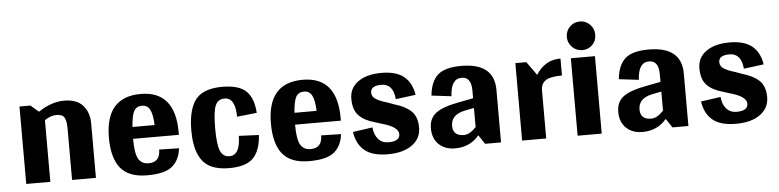

<svg xmlns="http://www.w3.org/2000/svg" viewBox="-36 -626 3211 791"><g transform="rotate(-5 1569.0 -230.0)"><path d="M124.6 -291.8 91.6 -320.3H46.3V0H145.9V-255.3Q170.8 -272.2 195.3 -272.2Q219.8 -272.2 227.8 -258Q235.8 -243.8 235.8 -212.6V0H334.5V-225.1Q334.5 -270.5 309.2 -299.4Q283.8 -328.3 231.3 -328.3Q178.8 -328.3 124.6 -291.8Z M690.4 -146.8V-157.5Q690.4 -328.3 548 -328.3Q402.1 -328.3 402.1 -160.1Q402.1 -75.6 436.4 -33.8Q470.6 8 545.8 8Q621 8 651.2 -18.7Q681.5 -45.4 685.9 -91.6L604.1 -93.4Q604.1 -40.9 556 -40.9Q527.6 -40.9 514.2 -63.6Q500.9 -86.3 500.9 -146.8ZM594.3 -195.7H502.7Q506.2 -244.7 516.5 -262Q526.7 -279.4 549.4 -279.4Q572.1 -279.4 582.3 -259.3Q592.5 -239.3 594.3 -195.7Z M890.6 -279.4Q935.1 -279.4 935.9 -200.2L1017.8 -209.1Q1014.2 -269.6 984.4 -298.9Q954.6 -328.3 885.2 -328.3Q798 -328.3 767.8 -277.6Q742.9 -234.9 742.9 -160.1Q742.9 -36.5 812.3 -5.3Q841.6 8 885.2 8Q955.5 8 985.3 -23.1Q1015.1 -54.3 1018.7 -117.4L935.9 -121Q935.1 -40.9 890.6 -40.9Q863.9 -40.9 852.8 -66.7Q841.6 -92.5 841.6 -160.6Q841.6 -228.6 852.3 -254Q863 -279.4 890.6 -279.4Z M1360.3 -146.8V-157.5Q1360.3 -328.3 1218 -328.3Q1072.1 -328.3 1072.1 -160.1Q1072.1 -75.6 1106.3 -33.8Q1140.6 8 1215.7 8Q1290.9 8 1321.2 -18.7Q1351.4 -45.4 1355.9 -91.6L1274 -93.4Q1274 -40.9 1226 -40.9Q1197.5 -40.9 1184.2 -63.6Q1170.8 -86.3 1170.8 -146.8ZM1264.2 -195.7H1172.6Q1176.2 -244.7 1186.4 -262Q1196.6 -279.4 1219.3 -279.4Q1242 -279.4 1252.2 -259.3Q1262.5 -239.3 1264.2 -195.7Z M1557.8 -204.6Q1526.7 -213.5 1510.7 -223.8Q1494.7 -234 1494.7 -250.9Q1494.7 -279.4 1539.1 -279.4Q1588.1 -279.4 1593.4 -215.3L1676.2 -226Q1668.1 -276.7 1636.1 -302.5Q1604.1 -328.3 1543.6 -328.3Q1483.1 -328.3 1447.1 -302.9Q1411 -277.6 1411 -232.7Q1411 -187.7 1432.8 -164.1Q1454.6 -140.6 1499.1 -128.1L1527.6 -119.2Q1595.2 -100.5 1595.2 -70.7Q1595.2 -40.9 1548 -40.9Q1522.2 -40.9 1506.2 -58.7Q1490.2 -76.5 1487.5 -107.7L1405.7 -96.1Q1413.7 -44.5 1446.2 -18.2Q1478.6 8 1541.8 8Q1605 8 1641.9 -18.7Q1678.8 -45.4 1678.8 -90.3Q1678.8 -135.2 1654.8 -158.4Q1630.8 -181.5 1584.5 -194.8Z M1919 -37.4 1944 0H2009.8V-217.1Q2009.8 -328.3 1873.7 -328.3Q1805.2 -328.3 1775.8 -301.2Q1746.4 -274 1741.1 -217.1L1823 -207.3Q1826.5 -279.4 1871 -279.4Q1911 -279.4 1911 -223.3V-191.3L1855.9 -180.6Q1785.6 -168.1 1756.2 -146.4Q1726.9 -124.6 1726.9 -82.7Q1726.9 -40.9 1752.2 -16.5Q1777.6 8 1819.4 8Q1881.7 8 1919 -37.4ZM1814.9 -85.4Q1814.9 -130.8 1871 -143.2L1911 -151.2V-72.1Q1884.3 -43.6 1860.3 -43.6Q1814.9 -43.6 1814.9 -85.4Z M2142.3 -320.3H2097V0H2196.6V-198.4Q2196.6 -226 2215.7 -239.3Q2234.9 -252.7 2283.8 -252.7V-323Q2218.9 -323 2182.4 -264.2Z M2376.8 -349.6Q2401.2 -349.6 2418.1 -366.1Q2435.1 -382.6 2435.1 -407.9Q2435.1 -433.3 2418.1 -450.6Q2401.2 -468 2376.3 -468Q2351.4 -468 2334.5 -450.6Q2317.6 -433.3 2317.6 -408.8Q2317.6 -384.3 2335 -367Q2352.3 -349.6 2376.8 -349.6ZM2426.2 0V-320.3H2326.5V0Z M2694 -37.4 2718.9 0H2784.7V-217.1Q2784.7 -328.3 2648.6 -328.3Q2580.1 -328.3 2550.7 -301.2Q2521.4 -274 2516 -217.1L2597.9 -207.3Q2601.4 -279.4 2645.9 -279.4Q2685.9 -279.4 2685.9 -223.3V-191.3L2630.8 -180.6Q2560.5 -168.1 2531.1 -146.4Q2501.8 -124.6 2501.8 -82.7Q2501.8 -40.9 2527.1 -16.5Q2552.5 8 2594.3 8Q2656.6 8 2694 -37.4ZM2589.9 -85.4Q2589.9 -130.8 2645.9 -143.2L2685.9 -151.2V-72.1Q2659.3 -43.6 2635.2 -43.6Q2589.9 -43.6 2589.9 -85.4Z M2997.3 -204.6Q2966.2 -213.5 2950.2 -223.8Q2934.2 -234 2934.2 -250.9Q2934.2 -279.4 2978.6 -279.4Q3027.6 -279.4 3032.9 -215.3L3115.7 -226Q3107.7 -276.7 3075.6 -302.5Q3043.6 -328.3 2983.1 -328.3Q2922.6 -328.3 2886.6 -302.9Q2850.5 -277.6 2850.5 -232.7Q2850.5 -187.7 2872.3 -164.1Q2894.1 -140.6 2938.6 -128.1L2967.1 -119.2Q3034.7 -100.5 3034.7 -70.7Q3034.7 -40.9 2987.5 -40.9Q2961.7 -40.9 2945.7 -58.7Q2929.7 -76.5 2927 -107.7L2845.2 -96.1Q2853.2 -44.5 2885.7 -18.2Q2918.1 8 2981.3 8Q3044.5 8 3081.4 -18.7Q3118.3 -45.4 3118.3 -90.3Q3118.3 -135.2 3094.3 -158.4Q3070.3 -181.5 3024 -194.8Z"/></g></svg>

Font: Gidugu
Style: Regular
Weight: 400
Designer: Purushoth Kumar Guthula
Foundry: Silicon Andhra, USA.
Version: Version 1.0.5; ttfautohint (v1.2.25-373a) -l 7 -r 28 -G 50 -